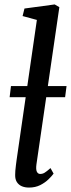

<svg xmlns="http://www.w3.org/2000/svg" viewBox="-20 -837 320 867"><path d="M144.5 -94.5Q141.5 -71.5 146.5 -61.5Q151.5 -51.5 161.5 -51.5Q172 -51.5 181 -56.8Q190 -62 208 -78L222 -53Q215 -43 199.5 -27.8Q184 -12.5 161.8 -1.2Q139.5 10 111 10Q92.5 10 78.5 4Q64.5 -2 56.2 -14.8Q48 -27.5 48.5 -47.5Q48.5 -54.5 49.2 -65.8Q50 -77 51.8 -90.2Q53.5 -103.5 55 -115L146.5 -747L82 -764.5L90.5 -798.5L227 -817L248 -804.5ZM280.5 -448.5 274 -398H23.5L29.5 -448.5Z"/></svg>

Font: Merriweather 24pt SemiCondensed
Style: Italic
Weight: 400
Width: 4
Italic angle: -7.8°
Designer: Eben Sorkin
Foundry: Eben Sorkin
Version: Version 2.101